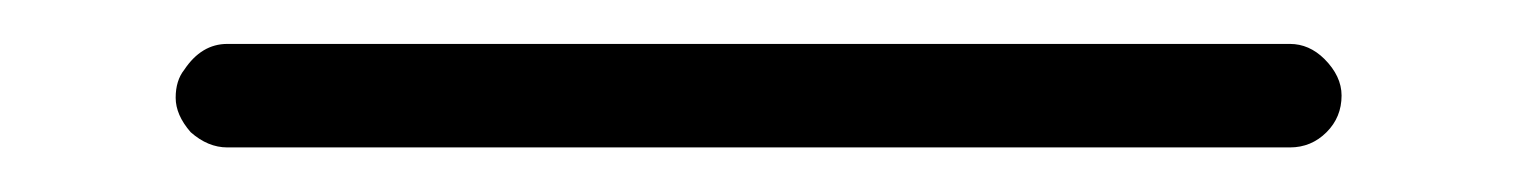

<svg xmlns="http://www.w3.org/2000/svg" viewBox="-20 68 687 87"><path d="M83 134.8H564.5Q574.2 134.8 581.1 127.9Q587.9 121.1 587.9 111.3Q587.9 102.5 580.1 94.7Q573.2 87.9 564.5 87.9H83Q71.3 87.9 63.5 99.6Q59.6 104.5 59.6 112.3Q59.6 120.1 66.4 127.9Q74.2 134.8 83 134.8Z"/></svg>

Font: FakePearl
Style: ExtraLight
Weight: 300
Version: Version 1.2